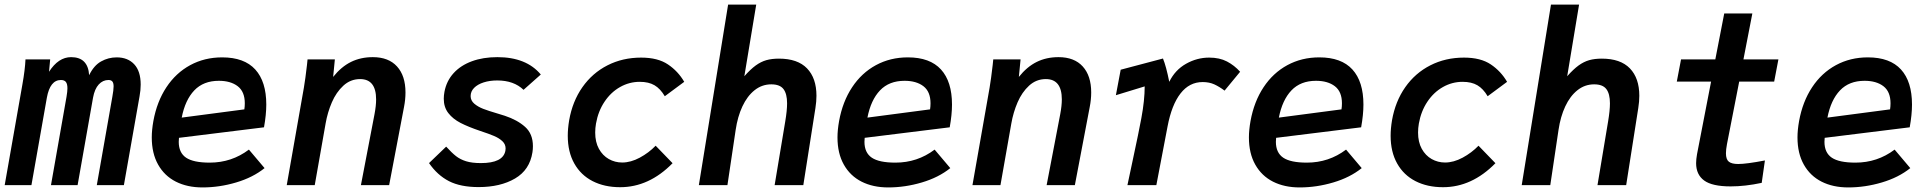

<svg xmlns="http://www.w3.org/2000/svg" viewBox="-28 -810 8448 840"><path d="M83.5 -550H191.5L186.5 -496Q227.5 -560 283 -560Q357 -560 362 -481Q382.5 -523.5 414.2 -541.2Q446 -559 482.5 -559Q531 -559 559.2 -528.8Q587.5 -498.5 587.5 -440Q587.5 -415.5 582.5 -388.5L514 0H395.5L463.5 -386.5Q469 -417 469 -432Q469 -446.5 463.8 -453.2Q458.5 -460 446.5 -460Q422 -460 404 -440.5Q386 -421 379 -382.5L311.5 0H195L263 -386.5Q267 -410.5 267 -423.5Q267 -443 260.2 -451.5Q253.5 -460 238.5 -460Q191 -460 177 -382.5L109.5 0H-7.5L70 -440.5Q81.5 -505 83.5 -550Z M636 -209Q636 -241 643 -280.5Q658.5 -365.5 700 -428.2Q741.5 -491 804.2 -525Q867 -559 944 -559Q1040.5 -559 1088.8 -506Q1137 -453 1137 -352.5Q1137 -308.5 1127 -253L755 -207Q754 -195 754 -189.5Q754 -142 786 -120.2Q818 -98.5 889.5 -98.5Q985.5 -98.5 1061 -155.5L1129.5 -74.5Q1078.5 -33.5 1005.2 -11.8Q932 10 858 10Q791.5 10 741.5 -15.2Q691.5 -40.5 663.8 -89.8Q636 -139 636 -209ZM1043 -358Q1043 -409 1012 -432.8Q981 -456.5 929.5 -456.5Q862 -456.5 822 -414.5Q782 -372.5 767 -295.5L1041 -331.5Q1043 -344 1043 -358Z M1315 -525.5Q1315.5 -532.5 1317.5 -550H1437L1429.5 -473.5Q1465 -518 1507.5 -539Q1550 -560 1603 -560Q1672 -560 1709 -519.2Q1746 -478.5 1746 -405.5Q1746 -374.5 1739.5 -341.5L1674.5 0H1551L1610.5 -310.5Q1617.5 -347.5 1617.5 -375Q1617.5 -464 1547.5 -464Q1505.5 -464 1474.2 -435.2Q1443 -406.5 1424 -362.5Q1405 -318.5 1396.5 -269.5L1349 0H1226.5L1301.5 -426.5Q1308 -464.5 1315 -525.5Z M1849 -96.5 1924 -168.5Q1948.5 -141.5 1967 -127Q1985.5 -112.5 2011.2 -104.5Q2037 -96.5 2076 -96.5Q2172.5 -96.5 2183 -150Q2184 -157 2184 -160.5Q2184 -179 2170 -192.2Q2156 -205.5 2133.8 -215Q2111.5 -224.5 2072 -237.5Q2020.5 -255 1987 -272.2Q1953.5 -289.5 1933.5 -315.2Q1913.5 -341 1913.5 -378Q1913.5 -392 1916.5 -408.5Q1925.5 -456 1956.5 -490Q1987.5 -524 2036.5 -542Q2085.5 -560 2148 -560Q2274.5 -560 2338 -484L2262.5 -417Q2220 -458 2147.5 -458Q2114.5 -458 2088 -449.5Q2061.5 -441 2046.2 -425.5Q2031 -410 2031 -389.5Q2031 -370 2047.2 -356.2Q2063.5 -342.5 2086.2 -333.8Q2109 -325 2146.5 -314L2180.5 -303.5Q2235 -285.5 2269.2 -255Q2303.5 -224.5 2303.5 -170.5Q2303.5 -156.5 2301.5 -144Q2289.5 -66.5 2225.2 -29Q2161 8.5 2066 8.5Q1987 8.5 1936.2 -17.5Q1885.5 -43.5 1849 -96.5Z M2456 -216Q2456 -247.5 2462 -283.5Q2476.5 -366.5 2520 -428.5Q2563.5 -490.5 2629.8 -524.2Q2696 -558 2777 -558Q2850 -558 2894.2 -528.2Q2938.5 -498.5 2965.5 -452L2880.5 -389Q2861 -422 2835.5 -437Q2810 -452 2771 -452Q2725 -452 2684.8 -429.2Q2644.5 -406.5 2616.8 -365Q2589 -323.5 2579.5 -269.5Q2576 -250 2576 -230Q2576 -188.5 2592.2 -159Q2608.5 -129.5 2635.5 -114.2Q2662.5 -99 2694 -99Q2731.5 -99 2771 -120.2Q2810.5 -141.5 2840.5 -172.5L2914.5 -96Q2811.5 9 2685 9Q2616.5 9 2564.8 -17.5Q2513 -44 2484.5 -94.8Q2456 -145.5 2456 -216Z M3157.5 -790H3280.5L3228.5 -476.5Q3255.5 -507 3278.2 -523.5Q3301 -540 3324.8 -546.8Q3348.5 -553.5 3380 -553.5Q3461.5 -553.5 3502.8 -510.8Q3544 -468 3544 -391Q3544 -366 3539.5 -337.5L3486.5 0H3361L3407.5 -279Q3415.5 -327 3415.5 -358Q3415.5 -399.5 3399.8 -420.2Q3384 -441 3346.5 -441Q3305.5 -441 3273.2 -415.2Q3241 -389.5 3220 -344.5Q3199 -299.5 3190.5 -241.5L3154.5 0H3029.5Z M3636 -209Q3636 -241 3643 -280.5Q3658.5 -365.5 3700 -428.2Q3741.5 -491 3804.2 -525Q3867 -559 3944 -559Q4040.5 -559 4088.8 -506Q4137 -453 4137 -352.5Q4137 -308.5 4127 -253L3755 -207Q3754 -195 3754 -189.5Q3754 -142 3786 -120.2Q3818 -98.5 3889.5 -98.5Q3985.5 -98.5 4061 -155.5L4129.5 -74.5Q4078.5 -33.5 4005.2 -11.8Q3932 10 3858 10Q3791.5 10 3741.5 -15.2Q3691.5 -40.5 3663.8 -89.8Q3636 -139 3636 -209ZM4043 -358Q4043 -409 4012 -432.8Q3981 -456.5 3929.5 -456.5Q3862 -456.5 3822 -414.5Q3782 -372.5 3767 -295.5L4041 -331.5Q4043 -344 4043 -358Z M4315 -525.5Q4315.5 -532.5 4317.5 -550H4437L4429.5 -473.5Q4465 -518 4507.5 -539Q4550 -560 4603 -560Q4672 -560 4709 -519.2Q4746 -478.5 4746 -405.5Q4746 -374.5 4739.5 -341.5L4674.5 0H4551L4610.5 -310.5Q4617.5 -347.5 4617.5 -375Q4617.5 -464 4547.5 -464Q4505.5 -464 4474.2 -435.2Q4443 -406.5 4424 -362.5Q4405 -318.5 4396.5 -269.5L4349 0H4226.5L4301.5 -426.5Q4308 -464.5 4315 -525.5Z M4926.5 -103.5Q4955 -236 4965.5 -293.5Q4980 -371.5 4980 -432L4854 -393.5L4875 -505L5060 -554Q5074 -520 5087.5 -452Q5113 -504 5161 -531Q5209 -558 5262 -558Q5307.5 -558 5340 -541Q5372.5 -524 5397.5 -496L5329.5 -413.5Q5307 -430.5 5284.8 -440.8Q5262.5 -451 5233.5 -451Q5175.5 -451 5136.8 -401.2Q5098 -351.5 5080 -256.5L5031 0H4904.5Q4913 -42.5 4926.5 -103.5Z M5436 -209Q5436 -241 5443 -280.5Q5458.5 -365.5 5500 -428.2Q5541.5 -491 5604.2 -525Q5667 -559 5744 -559Q5840.5 -559 5888.8 -506Q5937 -453 5937 -352.5Q5937 -308.5 5927 -253L5555 -207Q5554 -195 5554 -189.5Q5554 -142 5586 -120.2Q5618 -98.5 5689.5 -98.5Q5785.5 -98.5 5861 -155.5L5929.5 -74.5Q5878.5 -33.5 5805.2 -11.8Q5732 10 5658 10Q5591.5 10 5541.5 -15.2Q5491.5 -40.5 5463.8 -89.8Q5436 -139 5436 -209ZM5843 -358Q5843 -409 5812 -432.8Q5781 -456.5 5729.5 -456.5Q5662 -456.5 5622 -414.5Q5582 -372.5 5567 -295.5L5841 -331.5Q5843 -344 5843 -358Z M6056 -216Q6056 -247.5 6062 -283.5Q6076.5 -366.5 6120 -428.5Q6163.5 -490.5 6229.8 -524.2Q6296 -558 6377 -558Q6450 -558 6494.2 -528.2Q6538.5 -498.5 6565.5 -452L6480.5 -389Q6461 -422 6435.5 -437Q6410 -452 6371 -452Q6325 -452 6284.8 -429.2Q6244.5 -406.5 6216.8 -365Q6189 -323.5 6179.5 -269.5Q6176 -250 6176 -230Q6176 -188.5 6192.2 -159Q6208.5 -129.5 6235.5 -114.2Q6262.5 -99 6294 -99Q6331.5 -99 6371 -120.2Q6410.5 -141.5 6440.5 -172.5L6514.5 -96Q6411.5 9 6285 9Q6216.5 9 6164.8 -17.5Q6113 -44 6084.5 -94.8Q6056 -145.5 6056 -216Z M6757.5 -790H6880.5L6828.5 -476.5Q6855.5 -507 6878.2 -523.5Q6901 -540 6924.8 -546.8Q6948.5 -553.5 6980 -553.5Q7061.5 -553.5 7102.8 -510.8Q7144 -468 7144 -391Q7144 -366 7139.5 -337.5L7086.5 0H6961L7007.5 -279Q7015.5 -327 7015.5 -358Q7015.5 -399.5 6999.8 -420.2Q6984 -441 6946.5 -441Q6905.5 -441 6873.2 -415.2Q6841 -389.5 6820 -344.5Q6799 -299.5 6790.5 -241.5L6754.5 0H6629.5Z M7392.5 -96Q7392.5 -113 7396.5 -135.5L7458 -453H7308L7326.5 -550H7476.5L7515.5 -751H7638.5L7599.5 -550H7752.5L7734 -453H7581L7527.5 -179.5Q7523 -155.5 7523 -139.5Q7523 -112.5 7535.8 -102.5Q7548.5 -92.5 7576.5 -92.5Q7612.5 -92.5 7693.5 -108L7679.5 -10Q7607 5.5 7543.5 5.5Q7463 5.5 7427.8 -20.2Q7392.5 -46 7392.5 -96Z M7836 -209Q7836 -241 7843 -280.5Q7858.5 -365.5 7900 -428.2Q7941.5 -491 8004.2 -525Q8067 -559 8144 -559Q8240.5 -559 8288.8 -506Q8337 -453 8337 -352.5Q8337 -308.5 8327 -253L7955 -207Q7954 -195 7954 -189.5Q7954 -142 7986 -120.2Q8018 -98.5 8089.5 -98.5Q8185.5 -98.5 8261 -155.5L8329.5 -74.5Q8278.5 -33.5 8205.2 -11.8Q8132 10 8058 10Q7991.5 10 7941.5 -15.2Q7891.5 -40.5 7863.8 -89.8Q7836 -139 7836 -209ZM8243 -358Q8243 -409 8212 -432.8Q8181 -456.5 8129.5 -456.5Q8062 -456.5 8022 -414.5Q7982 -372.5 7967 -295.5L8241 -331.5Q8243 -344 8243 -358Z"/></svg>

Font: JuliaMono BoldItalic
Style: Regular
Weight: 700
Italic angle: -9°
Monospace: yes
Designer: cormullion
Foundry: corm
Version: Version 0.049; ttfautohint (v1.8.4)